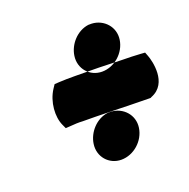

<svg xmlns="http://www.w3.org/2000/svg" viewBox="-86 -582 583 591"><g transform="rotate(-20 205.5 -286.5)"><path d="M94 -351C71 -316 68 -267 82 -237L88 -224L104 -225C118 -226 129 -227 145 -226H146C198 -226 251 -224 303 -223C323 -223 341 -222 360 -222H365L369 -224C430 -248 409 -328 402 -346L397 -359L382 -360C363 -361 346 -362 323 -362C273 -364 220 -365 169 -365C148 -365 135 -365 117 -364L102 -363ZM152 -149C146 -108 176 -74 216 -74C257 -74 294 -107 300 -148C306 -189 275 -222 236 -224H225C187 -219 157 -185 152 -149ZM189 -424C194 -460 224 -494 262 -499H273C312 -497 343 -464 337 -423C331 -382 294 -349 253 -349C213 -349 183 -383 189 -424Z"/></g></svg>

Font: Hussar Pisanka
Style: BlkKur
Weight: 700
Designer: Robert Jablonski
Foundry: Cannot Into Space Fonts
Version: Version 1.070